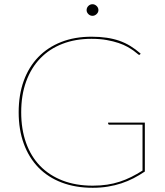

<svg xmlns="http://www.w3.org/2000/svg" viewBox="-20 -882 780 910"><path d="M666.5 -301V-69Q640.5 -51.5 613 -37.2Q585.5 -23 555.2 -13Q525 -3 491.2 2.5Q457.5 8 419.5 8Q337.5 8 272.5 -16.8Q207.5 -41.5 162.2 -88Q117 -134.5 92.8 -200.8Q68.5 -267 68.5 -350Q68.5 -432.5 92.5 -498.8Q116.5 -565 161.5 -611.5Q206.5 -658 270.2 -683Q334 -708 413.5 -708Q452.5 -708 485 -703.2Q517.5 -698.5 545.5 -688.8Q573.5 -679 598.2 -663.8Q623 -648.5 646.5 -628L644.5 -625Q643 -622 639.5 -622Q637 -622 630.8 -627.8Q624.5 -633.5 613 -641.8Q601.5 -650 584 -660Q566.5 -670 542 -678.2Q517.5 -686.5 485.8 -692.2Q454 -698 413.5 -698Q337.5 -698 276 -674.2Q214.5 -650.5 171 -605.5Q127.5 -560.5 104 -496Q80.5 -431.5 80.5 -350Q80.5 -269.5 103.5 -205Q126.5 -140.5 170.2 -95.5Q214 -50.5 277 -26.2Q340 -2 419.5 -2Q456.5 -2 487.8 -6.8Q519 -11.5 547.2 -20.8Q575.5 -30 602 -43.2Q628.5 -56.5 655.5 -73.5V-291H498.5Q496 -291 494.2 -292.8Q492.5 -294.5 492.5 -296V-301ZM446.5 -834Q446.5 -823.5 437.8 -815.2Q429 -807 418.5 -807Q407 -807 398.8 -815.2Q390.5 -823.5 390.5 -834Q390.5 -845.5 398.8 -853.8Q407 -862 418.5 -862Q429 -862 437.8 -853.8Q446.5 -845.5 446.5 -834Z"/></svg>

Font: Lato 2
Style: Regular
Weight: 100
Designer: Lukasz Dziedzic with Adam Twardoch and Botio Nikoltchev
Foundry: tyPoland Lukasz Dziedzic
Version: Version 2.015; 2015-08-06; http://www.latofonts.com/